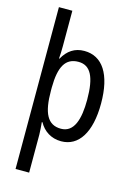

<svg xmlns="http://www.w3.org/2000/svg" viewBox="-145 -833 798 1146"><g transform="rotate(15 254.0 -260.0)"><path d="M463 -269C463 -450 398 -547 286 -547C227 -547 184 -518 154 -464H151C153 -488 154 -517 154 -542V-760H71V240H155V5C155 -16 152 -47 150 -71H154C181 -22 228 10 290 10C398 10 463 -90 463 -269ZM377 -269C377 -150 351 -62 270 -62C187 -62 154 -128 154 -266V-286C155 -415 189 -475 269 -475C344 -475 377 -410 377 -269Z"/></g></svg>

Font: Noto Sans Gurmukhi UI Condensed
Style: Regular
Weight: 400
Width: 3
Designer: Jelle Bosma - Monotype Design Team
Foundry: Monotype Imaging Inc.
Version: Version 2.004